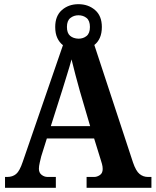

<svg xmlns="http://www.w3.org/2000/svg" viewBox="-20 -898 744 918"><path d="M4 0V-52H15Q40 -52 57 -66Q74 -80 89 -125L281 -682Q264 -695 254 -716.5Q244 -738 244 -769Q244 -822 276 -850Q308 -878 355 -878Q402 -878 434.5 -850Q467 -822 467 -769Q467 -739 457.5 -717.5Q448 -696 431 -683L616 -121Q630 -80 647.5 -66Q665 -52 687 -52H704V0H394V-52H431Q444 -52 457.5 -61Q471 -70 471 -90Q471 -102 467.5 -114.5Q464 -127 461 -136L430 -236H204L177 -150Q174 -138 170 -120.5Q166 -103 166 -91Q166 -72 179 -62Q192 -52 207 -52H247V0ZM355 -713Q378 -713 394 -726Q410 -739 410 -769Q410 -799 394 -812Q378 -825 355 -825Q333 -825 316.5 -812Q300 -799 300 -769Q300 -740 315 -727Q330 -714 355 -713ZM223 -295H411L362 -462Q352 -497 341 -539Q330 -581 322 -614Q314 -584 301 -542.5Q288 -501 278 -468Z"/></svg>

Font: Noto Serif Thai SemiCondensed
Style: Bold
Weight: 700
Width: 4
Designer: Monotype Design Team
Foundry: Monotype Imaging Inc.
Version: Version 2.002; ttfautohint (v1.8.4.7-5d5b)